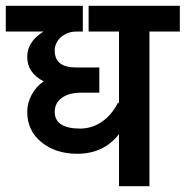

<svg xmlns="http://www.w3.org/2000/svg" viewBox="-47 -642 641 663"><path d="M239 -622V-533H217Q186 -533 164 -514Q142 -495 142 -467Q142 -409 216 -409H296V-322H234Q191 -322 166.5 -304Q142 -286 142 -256Q142 -198 230 -198Q271 -198 305.5 -222Q340 -246 361 -289L364 -283V-533H259V-622H574V-533H469V1H364V-179Q311 -111 220 -111Q145 -111 96 -151Q47 -191 47 -256Q47 -286 62.5 -315Q78 -344 104 -361Q47 -390 47 -446Q47 -498 103 -533H-27V-622Z"/></svg>

Font: LT Superior Semi-bold
Style: Regular
Weight: 600
Designer: Daniel Lyons
Foundry: LyonsType
Version: Version 1.0